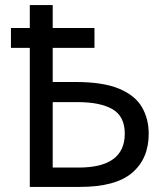

<svg xmlns="http://www.w3.org/2000/svg" viewBox="-20 -734 655 754"><path d="M187 -714V-624H351V-546H187V-412H277Q385 -412 448 -385.5Q511 -359 537.5 -313Q564 -267 564 -209Q564 -111 499 -55.5Q434 0 294 0H97V-546H23V-624H97V-714ZM285 -333H187V-76H289Q470 -76 470 -209Q470 -277 422 -305Q374 -333 285 -333Z"/></svg>

Font: Noto Sans Historical
Style: Regular
Weight: 400
Designer: Monotype Design Team
Foundry: Monotype Imaging Inc.
Version: Version 2.013; ttfautohint (v1.8.4.7-5d5b)